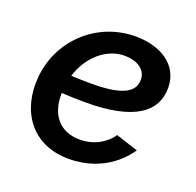

<svg xmlns="http://www.w3.org/2000/svg" viewBox="-101 -638 768 754"><g transform="rotate(20 282.5 -261.0)"><path d="M275 -76C189 -76 143 -135 146 -224C181 -222 214 -221 246 -221C444 -221 533 -281 532 -388C530 -483 446 -532 344 -532C179 -532 51 -406 38 -251C25 -107 105 10 259 10C417 10 488 -95 500 -113L407 -143C403 -136 361 -76 275 -76ZM329 -446C379 -446 418 -423 420 -382C422 -330 379 -298 242 -298C214 -298 187 -299 158 -300C184 -386 253 -446 329 -446Z"/></g></svg>

Font: FIGSv2-sans-serif SmBold Italic
Style: Regular
Weight: 600
Italic angle: -12°
Designer: Matt McInerney, Pablo Impallari, Rodrigo Fuenzalida
Foundry: Matt McInerney, Pablo Impallari, Rodrigo Fuenzalida
Version: Version 4.020;hotconv 1.0.109;makeotfexe 2.5.65596